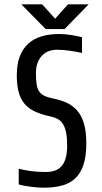

<svg xmlns="http://www.w3.org/2000/svg" viewBox="-20 -865 474 892"><path d="M176 -845 236 -778 296 -845H392L280 -730H192L79 -845ZM381 -199Q381 -137 367 -97Q353 -57 327 -34Q301 -11 264.5 -2Q228 7 183 7Q159 7 126 3Q93 -1 67 -8V-81Q90 -75 121 -70.5Q152 -66 193 -66Q245 -66 268.5 -96Q292 -126 292 -189Q292 -225 287 -249.5Q282 -274 272 -289.5Q262 -305 246.5 -313Q231 -321 211 -325Q169 -334 140 -348Q111 -362 93 -384Q75 -406 66.5 -438Q58 -470 58 -514Q58 -568 72.5 -604.5Q87 -641 113.5 -664Q140 -687 176 -697Q212 -707 255 -707Q280 -707 309.5 -702.5Q339 -698 361 -692V-619Q335 -625 303 -629.5Q271 -634 245 -634Q226 -634 208.5 -628Q191 -622 177.5 -609Q164 -596 155.5 -575.5Q147 -555 147 -525Q147 -495 150 -474.5Q153 -454 161.5 -441Q170 -428 185 -420.5Q200 -413 224 -408Q260 -401 289 -388Q318 -375 338.5 -351.5Q359 -328 370 -291Q381 -254 381 -199Z"/></svg>

Font: Share
Style: Regular
Weight: 400
Designer: Ralph du Carrois
Version: Version 1.002